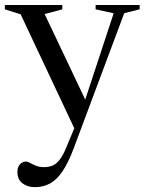

<svg xmlns="http://www.w3.org/2000/svg" viewBox="-22 -513 585 772"><path d="M330.5 -92 282 14 61 -455.5 -2.5 -475.5V-493H228.5V-475.5L157.5 -456.5ZM118.5 239.5Q88 239.5 68 223.8Q48 208 48 179Q48 165 53 155.5Q58 146 66 141.2Q74 136.5 81.5 136.5Q89.5 136.5 99.5 142.2Q109.5 148 123 153.5Q136.5 159 154.5 159Q174 159 189.2 152.8Q204.5 146.5 218 129.2Q231.5 112 245 79L290 -30L311.5 -84.5L435 -459.5L362.5 -475.5V-493H539.5V-475.5L477.5 -460L274 84.5Q251.5 144 228 177.8Q204.5 211.5 177.8 225.5Q151 239.5 118.5 239.5Z"/></svg>

Font: Newsreader 60pt
Style: Regular
Weight: 400
Designer: Hugues Gentile
Foundry: Production Type
Version: Version 1.003